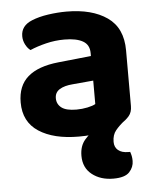

<svg xmlns="http://www.w3.org/2000/svg" viewBox="-51 -539 635 780"><g transform="rotate(-5 266.5 -148.5)"><path d="M322.3 -5.4 446 -33.2Q423.1 -15.1 408.4 2.9Q393.7 20.8 393.7 49.4Q393.7 71.1 408.4 83.4Q423.2 95.6 449.9 95.6H457.3Q460.3 103.9 462.2 112.9Q464 122 464 133Q464 158.2 445.8 178Q427.6 197.9 380.1 197.9Q328 197.9 293.3 170.5Q258.6 143.1 258.6 94.3Q258.6 54.1 280.4 29.1Q302.1 4.1 322.3 -5.4ZM255.2 15.5Q152.8 15.5 92.2 -24.1Q31.6 -63.8 31.6 -142.9Q31.6 -211 73.6 -247.4Q115.6 -283.8 198.6 -292.3L332.3 -306.3V-318.3Q332.3 -352.4 305.7 -367.4Q279.1 -382.4 230.4 -382.4Q192.4 -382.4 155.7 -373.4Q119 -364.5 90 -351.8Q78.2 -360.3 69.8 -376.6Q61.4 -393 61.4 -410.6Q61.4 -453.3 107.1 -471.8Q135.6 -483.6 174.1 -489.2Q212.7 -494.8 248.9 -494.8Q352.6 -494.8 414.6 -451.6Q476.6 -408.4 476.6 -316.8V-89.7Q476.6 -64.6 463.6 -49.3Q450.5 -34 431.2 -22.5Q401.2 -5 356.6 5.3Q312 15.5 255.2 15.5ZM255.2 -94.6Q278.2 -94.6 300.4 -99.3Q322.6 -104 333 -110.4V-206L248.6 -198.4Q214.8 -195.9 195.1 -183.7Q175.4 -171.6 175.4 -147.7Q175.4 -123.6 194.3 -109.1Q213.2 -94.6 255.2 -94.6Z"/></g></svg>

Font: Baloo Paaji 2
Style: Regular
Weight: 400
Designer: Shuchita Grover, Noopur Datye and Ek Type
Foundry: Ek Type
Version: Version 1.700